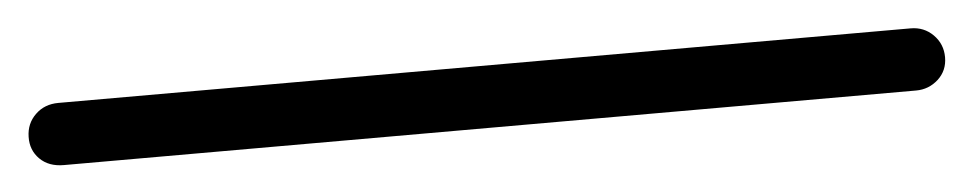

<svg xmlns="http://www.w3.org/2000/svg" viewBox="-53 11 850 168"><g transform="rotate(-5 372.5 95.5)"><path d="M-1 123Q-14.2 123 -22 115.2Q-29.8 107.4 -29.5 95.7Q-29.3 84 -21.2 76.2Q-13.2 68.4 -1 68.4H747.6Q759.3 68.4 767.3 76.4Q775.4 84.5 775.4 96.2Q775.4 107.9 767.1 115.5Q758.8 123 747.6 123Z"/></g></svg>

Font: Supermercado
Style: Regular
Weight: 400
Designer: James Grieshaber
Foundry: James Grieshaber
Version: Version 1.002